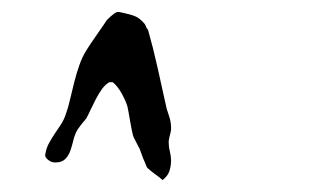

<svg xmlns="http://www.w3.org/2000/svg" viewBox="-20 -639 524 320"><path d="M165.5 -502H162.1Q155.3 -498 149.9 -490.5Q144.5 -482.9 139.9 -474.1Q135.3 -465.3 131.3 -456.8Q127.4 -448.2 124 -441.9Q123.5 -440.9 121.1 -438.2Q118.7 -435.5 116.2 -432.4Q113.8 -429.2 111.6 -426.3Q109.4 -423.3 108.9 -422.4Q104.5 -414.6 102.3 -405.3Q100.1 -396 97.2 -387.7Q94.2 -379.4 88.6 -373.8Q83 -368.2 71.8 -368.2Q69.3 -368.2 66.4 -369.1Q63.5 -370.1 60.8 -372.1Q58.1 -374 56.4 -376.7Q54.7 -379.4 55.7 -382.8Q57.1 -392.1 61.5 -400.1Q65.9 -408.2 71 -415.8Q76.2 -423.3 81.3 -431.2Q86.4 -439 89.4 -447.8Q93.8 -460 96.9 -473.9Q100.1 -487.8 103.8 -502.2Q107.4 -516.6 112.1 -530Q116.7 -543.5 124 -555.2Q126 -558.6 131.1 -566.2Q136.2 -573.7 141.6 -581.5Q147 -589.4 151.6 -595.9Q156.2 -602.5 157.7 -605Q159.2 -606.9 165 -612.1Q170.9 -617.2 173.3 -618.2Q173.8 -618.2 174.8 -618.7Q175.8 -618.7 176 -618.9Q176.3 -619.1 177.2 -619.1Q178.2 -619.1 179.7 -618.7Q181.2 -618.2 182.6 -618.2Q196.8 -615.2 204.8 -612.1Q212.9 -608.9 221.2 -599.1Q222.2 -597.7 223.6 -594Q225.1 -590.3 226.6 -589.8Q235.4 -558.6 242.2 -528.1Q249 -497.6 255.9 -466.3Q257.3 -458 261.2 -447.3Q265.1 -436.5 265.1 -426.8V-422.4Q265.1 -421.9 264.4 -418.9Q263.7 -416 262.9 -412.8Q262.2 -409.7 261.7 -407Q261.2 -404.3 261.2 -403.8V-400.4Q261.2 -393.6 263.2 -386Q265.1 -378.4 265.1 -371.6Q265.1 -361.8 262.2 -353.5Q259.3 -345.2 251 -338.9Q249.5 -340.3 245.8 -343.3Q242.2 -346.2 238 -349.1Q233.9 -352.1 230.7 -354.7Q227.5 -357.4 226.6 -358.4Q225.1 -358.9 223.6 -363Q222.2 -367.2 221.2 -369.1Q220.7 -370.1 219.2 -373.5Q217.8 -377 216.3 -381.1Q214.8 -385.3 213.6 -388.7Q212.4 -392.1 211.9 -392.6Q211.4 -393.6 209.7 -396.7Q208 -399.9 206.3 -403.3Q204.6 -406.7 203.1 -409.7Q201.7 -412.6 201.7 -413.1Q201.2 -414.6 199.7 -421.9Q198.2 -429.2 196.8 -437.5Q195.3 -445.8 194.1 -452.9Q192.9 -460 192.4 -461.4Q189.9 -470.2 183.1 -482.7Q176.3 -495.1 168 -502Z"/></svg>

Font: IM FELL English
Style: Italic
Weight: 400
Italic angle: -18°
Designer: Igino Marini
Foundry: Igino Marini
Version: 3.00